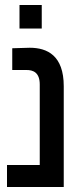

<svg xmlns="http://www.w3.org/2000/svg" viewBox="-20 -748 304 768"><path d="M58 -728V-634H147V-728ZM8 -88V0H235V-403C235 -526 169 -557 99 -557C88 -557 58 -556 29 -555V-468C38 -468 75 -468 83 -468C114 -469 139 -457 139 -410V-88Z"/></svg>

Font: Modon Arabic
Style: Bold
Weight: 700
Designer: Ahmedzaza
Foundry: Ahmedzaza
Version: Version 2.010